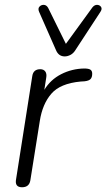

<svg xmlns="http://www.w3.org/2000/svg" viewBox="-20 -784 449 810"><path d="M73 6Q41 6 48 -29L116 -462Q120 -492 150 -492Q164 -492 171 -482.5Q178 -473 175 -456L167 -405Q193 -448 238 -471Q283 -494 335 -495Q354 -495 361.5 -490Q369 -485 369 -473Q369 -458 362 -450.5Q355 -443 336 -441L320 -440Q234 -432 196.5 -388.5Q159 -345 148 -274L108 -23Q103 6 73 6ZM253 -546Q227 -546 216 -573L145 -734Q139 -748 146.5 -756Q154 -764 165 -763.5Q176 -763 183 -751L258 -599L370 -753Q379 -764 390 -763.5Q401 -763 406.5 -754.5Q412 -746 403 -733L299 -574Q290 -559 277.5 -552.5Q265 -546 253 -546Z"/></svg>

Font: Nunito Light
Style: Italic
Weight: 300
Italic angle: -9°
Designer: Vernon Adams
Foundry: Vernon Adams
Version: Version 3.601; ttfautohint (v1.8.2.53-6de2)